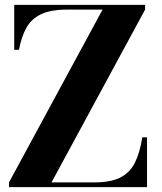

<svg xmlns="http://www.w3.org/2000/svg" viewBox="-20 -770 666 790"><path d="M17 0V-19.5L402 -730.5H257Q189 -730.5 149 -711.5Q109 -692.5 88.5 -655.5Q68 -618.5 58 -565H38.5V-750H577V-730.5L192 -19.5H367Q435.5 -19.5 475 -39.5Q514.5 -59.5 535 -100.5Q555.5 -141.5 565.5 -205H585V0Z"/></svg>

Font: Bodoni Moda
Style: Bold
Weight: 700
Designer: Owen Earl
Foundry: indestructible type
Version: Version 2.005